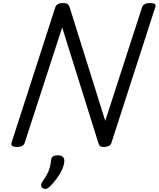

<svg xmlns="http://www.w3.org/2000/svg" viewBox="-20 -955 1046 1266"><path d="M91 14Q47 14 56 -14L345 -908Q350 -922 363 -928.5Q376 -935 397 -935Q415 -935 424.5 -928.5Q434 -922 439 -908L674 -158L917 -908Q922 -922 935 -928.5Q948 -935 969 -935Q1015 -935 1004 -908L715 -14Q711 0 698 7Q685 14 664 14Q648 14 640.5 9Q633 4 628 -14L390 -774L143 -14Q139 0 126 7Q113 14 91 14ZM264 287Q252 279 251 268.5Q250 258 258 246Q276 219 288.5 197Q301 175 307.5 152.5Q314 130 317 100Q319 83 330.5 76Q342 69 361 69Q384 69 395 80Q406 91 404 110Q402 135 389 163.5Q376 192 356 219.5Q336 247 313 271Q300 284 288.5 289Q277 294 264 287Z"/></svg>

Font: Playwrite DE LA
Style: Regular
Weight: 400
Designer: Veronika Burian, José Scaglione
Foundry: TypeTogether
Version: Version 1.002